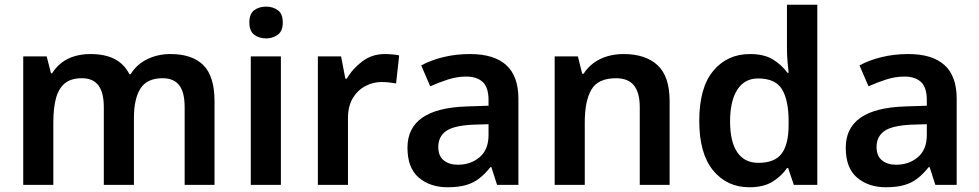

<svg xmlns="http://www.w3.org/2000/svg" viewBox="-20 -780 4131 810"><path d="M78 0V-542H177L195 -471H200Q216 -497 240 -515.5Q264 -534 295 -543Q326 -552 361 -552Q423 -552 463.5 -531Q504 -510 526 -467H531Q558 -510 602.5 -531Q647 -552 699 -552Q791 -552 838 -505Q885 -458 885 -353V0H759V-328Q759 -391 736 -420.5Q713 -450 666 -450Q600 -450 572.5 -406.5Q545 -363 545 -282V0H418V-328Q418 -390 395 -420Q372 -450 326 -450Q279 -450 253 -428Q227 -406 216 -365Q205 -324 205 -264V0Z M1038 0V-542H1165V0ZM1103 -618Q1073 -618 1052.5 -633.5Q1032 -649 1032 -685Q1032 -722 1052.5 -737Q1073 -752 1103 -752Q1131 -752 1152 -737Q1173 -722 1173 -685Q1173 -649 1152 -633.5Q1131 -618 1103 -618Z M1321 0V-542H1419L1437 -448H1443Q1468 -491 1509 -521.5Q1550 -552 1603 -552Q1618 -552 1635.5 -550.5Q1653 -549 1664 -546L1651 -428Q1639 -430 1623.5 -432Q1608 -434 1590 -434Q1555 -434 1522.5 -417.5Q1490 -401 1469 -367Q1448 -333 1448 -281V0Z M1868 10Q1795 10 1747 -30.5Q1699 -71 1699 -157Q1699 -240 1761.5 -283.5Q1824 -327 1950 -331L2041 -334V-357Q2041 -412 2016 -434.5Q1991 -457 1947 -457Q1908 -457 1869.5 -444.5Q1831 -432 1795 -416L1757 -504Q1797 -526 1850 -539Q1903 -552 1963 -552Q2064 -552 2115.5 -505.5Q2167 -459 2167 -364V0H2077L2053 -75H2049Q2026 -46 2001.5 -27Q1977 -8 1945 1Q1913 10 1868 10ZM1911 -85Q1966 -85 2003.5 -117Q2041 -149 2041 -210V-256L1975 -254Q1893 -250 1861 -226.5Q1829 -203 1829 -160Q1829 -122 1852 -103.5Q1875 -85 1911 -85Z M2320 0V-542H2418L2436 -469H2442Q2460 -497 2486 -515.5Q2512 -534 2543.5 -543Q2575 -552 2611 -552Q2703 -552 2754 -505Q2805 -458 2805 -353V0H2679V-327Q2679 -389 2654.5 -419.5Q2630 -450 2579 -450Q2503 -450 2475 -402Q2447 -354 2447 -264V0Z M3141 10Q3047 10 2988.5 -61Q2930 -132 2930 -270Q2930 -410 2989 -481Q3048 -552 3144 -552Q3204 -552 3241 -529Q3278 -506 3302 -473H3307Q3305 -489 3302.5 -518.5Q3300 -548 3300 -571V-760H3428V0H3329L3305 -71H3300Q3278 -38 3240 -14Q3202 10 3141 10ZM3179 -93Q3249 -93 3278 -132.5Q3307 -172 3307 -253V-269Q3307 -356 3279.5 -402.5Q3252 -449 3178 -449Q3121 -449 3090.5 -401.5Q3060 -354 3060 -268Q3060 -182 3090.5 -137.5Q3121 -93 3179 -93Z M3717 10Q3644 10 3596 -30.5Q3548 -71 3548 -157Q3548 -240 3610.5 -283.5Q3673 -327 3799 -331L3890 -334V-357Q3890 -412 3865 -434.5Q3840 -457 3796 -457Q3757 -457 3718.5 -444.5Q3680 -432 3644 -416L3606 -504Q3646 -526 3699 -539Q3752 -552 3812 -552Q3913 -552 3964.5 -505.5Q4016 -459 4016 -364V0H3926L3902 -75H3898Q3875 -46 3850.5 -27Q3826 -8 3794 1Q3762 10 3717 10ZM3760 -85Q3815 -85 3852.5 -117Q3890 -149 3890 -210V-256L3824 -254Q3742 -250 3710 -226.5Q3678 -203 3678 -160Q3678 -122 3701 -103.5Q3724 -85 3760 -85Z"/></svg>

Font: Noto Sans Symbols SemiBold
Style: Regular
Weight: 600
Version: Version 2.002